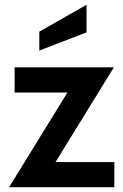

<svg xmlns="http://www.w3.org/2000/svg" viewBox="-20 -781 512 801"><path d="M18 0 289 -440 303 -395H41V-500H455L184 -60L165 -105H457V0ZM144 -570V-649L341 -761V-646Z"/></svg>

Font: Cabin Resolve
Style: Bold-Resolve
Weight: 700
Designer: Pablo Impallari
Foundry: Pablo Impallari. http://www.impallari.com Igino Marini. http://www.ikern.com
Version: Version 3.001